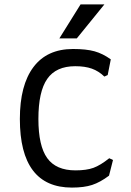

<svg xmlns="http://www.w3.org/2000/svg" viewBox="-20 -834 592 870"><path d="M70 -295Q70 -448 131.5 -530Q193 -612 311 -612Q371 -612 408.5 -601.5Q446 -591 482 -565L468 -494L453 -487Q427 -512 396 -523Q365 -534 321 -534Q234 -534 194 -476.5Q154 -419 154 -295Q154 -173 194 -117.5Q234 -62 322 -62Q372 -62 403.5 -73.5Q435 -85 475 -117L492 -109L474 -38Q434 -8 397.5 4Q361 16 306 16Q188 16 129 -62Q70 -140 70 -295ZM453 -814 328 -660H249L345 -814Z"/></svg>

Font: Farro Light
Style: Regular
Weight: 300
Designer: Aceler Chua
Foundry: Grayscale Limited
Version: Version 1.101